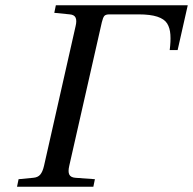

<svg xmlns="http://www.w3.org/2000/svg" viewBox="-20 -712 736 732"><path d="M44.9 0 50.8 -28.8 106.9 -34.2Q124.5 -35.6 133.5 -46.4Q142.6 -57.1 147.9 -80.1L268.1 -611.8Q273.4 -633.3 268.3 -644.5Q263.2 -655.8 246.1 -657.2L187 -663.1L192.9 -691.9H695.8L657.2 -521H627Q631.3 -554.2 629.6 -579.8Q627.9 -605.5 617.2 -622.6Q606.4 -639.6 579.8 -648.4Q553.2 -657.2 507.8 -657.2H397Q383.3 -657.2 377.9 -651.4Q372.6 -645.5 368.2 -627L244.1 -80.1Q238.8 -57.6 244.1 -46.6Q249.5 -35.6 267.1 -34.2L341.8 -28.8L335.9 0Z"/></svg>

Font: Linguistics Pro
Style: Italic
Weight: 400
Italic angle: -12°
Designer: Stefan Peev, Context Ltd
Foundry: Stefan Peev, Context Ltd
Version: Version 001.000